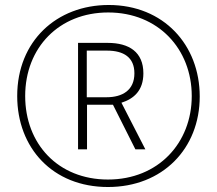

<svg xmlns="http://www.w3.org/2000/svg" viewBox="-20 -742 870 770"><path d="M413 8C632 8 781 -146 781 -355C781 -562 636 -722 416 -722C207 -722 49 -577 49 -357C49 -149 191 8 413 8ZM413 -22C213 -22 81 -165 81 -357C81 -551 217 -692 414 -692C615 -692 749 -545 749 -357C749 -169 615 -22 413 -22ZM293 -143H329V-322H433L523 -143H563L467 -330C517 -346 555 -379 555 -448C555 -533 498 -570 412 -570H293ZM407 -352H328V-539H409C476 -539 519 -512 519 -448C519 -380 471 -352 407 -352Z"/></svg>

Font: Noto Sans ExtraCondensed ExtraLight
Style: Italic
Weight: 200
Width: 2
Italic angle: -12°
Designer: Monotype Design Team
Foundry: Monotype Imaging Inc.
Version: Version 2.013